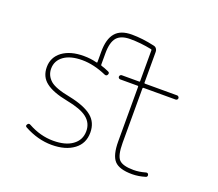

<svg xmlns="http://www.w3.org/2000/svg" viewBox="-124 -937 1247 1098"><g transform="rotate(20 500.0 -388.0)"><path d="M775.4 -12.7Q697.3 -12.7 667.5 -45.4Q637.7 -78.1 637.7 -163.1V-494.1Q637.7 -499 633.8 -499H527.3Q522.5 -499 518.6 -502.4Q514.6 -505.9 514.6 -511.2Q514.6 -516.6 518.6 -520.5Q522.5 -524.4 527.3 -524.4H633.8Q637.7 -524.4 637.7 -528.3V-716.8Q637.7 -720.7 633.8 -721.7Q566.4 -735.4 502.9 -735.4Q447.3 -735.4 421.9 -707Q396.5 -677.7 396.5 -610.4V-541Q396.5 -536.1 401.4 -535.2Q417 -531.2 445.3 -518.6Q458 -513.7 452.1 -501Q446.3 -489.3 434.6 -494.1Q356.4 -528.3 286.1 -528.3Q215.8 -528.3 175.8 -500Q134.8 -470.7 134.8 -421.9Q134.8 -379.9 168 -350.6Q200.2 -323.2 289.1 -306.6Q383.8 -287.1 427.7 -251Q470.7 -215.8 470.7 -154.3Q470.7 -87.9 420.9 -50.8Q370.1 -12.7 286.1 -12.7Q202.1 -12.7 119.1 -57.6Q107.4 -63.5 115.2 -75.2Q122.1 -85.9 133.8 -79.1Q208 -38.1 286.1 -38.1Q360.4 -38.1 402.3 -68.4Q446.3 -99.6 446.3 -154.3Q446.3 -204.1 407.2 -234.4Q370.1 -263.7 283.2 -280.3Q192.4 -297.9 150.4 -331.1Q108.4 -363.3 108.4 -421.9Q108.4 -481.4 156.2 -517.6Q205.1 -553.7 286.1 -553.7Q329.1 -553.7 365.2 -543.9H367.2Q371.1 -543 371.1 -546.9V-610.4Q371.1 -688.5 403.3 -725.6Q434.6 -762.7 502.9 -762.7Q567.4 -762.7 640.6 -746.1Q651.4 -744.1 657.7 -735.8Q664.1 -727.5 664.1 -716.8V-528.3Q664.1 -524.4 668.9 -524.4H864.3Q869.1 -524.4 873 -520.5Q877 -516.6 877 -511.2Q877 -505.9 873 -502.4Q869.1 -499 864.3 -499H668.9Q664.1 -499 664.1 -494.1V-163.1Q664.1 -85.9 687 -62Q710 -38.1 775.4 -38.1Q809.6 -38.1 846.7 -48.8Q859.4 -52.7 863.3 -41Q865.2 -36.1 862.8 -31.2Q860.4 -26.4 855.5 -25.4Q814.5 -12.7 775.4 -12.7Z"/></g></svg>

Font: Rounded-X Mgen+ 1m thin
Style: Regular
Weight: 100
Designer: [Source Han Sans]
Ryoko NISHIZUKA  (kana & ideographs); Paul D. Hunt (Latin, Greek & Cyrillic); Wenlong ZHANG  (bopomofo
Version: Version 1.059.20150602